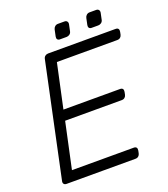

<svg xmlns="http://www.w3.org/2000/svg" viewBox="-150 -938 910 1043"><g transform="rotate(-20 305.5 -416.5)"><path d="M54 0Q44 0 39 -6Q34 -12 36 -22L175 -677Q177 -688 184.5 -694Q192 -700 202 -700H592Q603 -700 607.5 -694Q612 -688 610 -677L607 -662Q605 -652 598 -646Q591 -640 580 -640H231L176 -385H503Q514 -385 518.5 -379Q523 -373 521 -362L518 -347Q516 -337 509 -331Q502 -325 491 -325H164L107 -60H464Q475 -60 479.5 -54Q484 -48 482 -37L479 -22Q477 -12 470 -6Q463 0 452 0ZM472 -750Q462 -750 457.5 -756Q453 -762 455 -772L463 -810Q465 -820 472.5 -826.5Q480 -833 490 -833H528Q538 -833 543 -826.5Q548 -820 546 -810L538 -772Q536 -762 528 -756Q520 -750 510 -750ZM289 -750Q279 -750 274.5 -756Q270 -762 272 -772L280 -810Q282 -820 289.5 -826.5Q297 -833 307 -833H345Q355 -833 360 -826.5Q365 -820 363 -810L355 -772Q353 -762 345 -756Q337 -750 327 -750Z"/></g></svg>

Font: Rubik Light Light
Style: Italic
Weight: 300
Italic angle: -12°
Version: Version 2.104